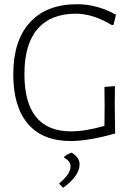

<svg xmlns="http://www.w3.org/2000/svg" viewBox="-20 -664 642 912"><path d="M347 -644Q441 -644 531 -594L519 -546L511 -545Q421 -599 341 -599Q221 -599 158.5 -526.5Q96 -454 96 -312Q96 -40 318 -40Q384 -40 476 -66L477 -159L476 -251L526 -255L525 -165L527 -30Q405 5 317 6Q182 6 112.5 -76Q43 -158 43 -310Q43 -471 122 -557.5Q201 -644 347 -644ZM320 61Q358 83 358 117Q358 171 280 228L262 210V206Q315 164 315 125Q315 102 285 85V80Q298 69 320 61Z"/></svg>

Font: Alegreya Sans SC Light
Style: Regular
Weight: 300
Designer: Juan Pablo del Peral
Foundry: Huerta Tipografica
Version: Version 2.007